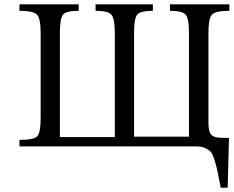

<svg xmlns="http://www.w3.org/2000/svg" viewBox="-20 -677 1084 888"><path d="M886 0H70V-30Q137 -30 152.5 -47Q168 -64 168 -131V-525Q168 -589 152.5 -608Q137 -627 70 -627V-657H344V-627Q284 -627 270.5 -608Q257 -589 257 -525V-43H511V-525Q511 -588 496.5 -607.5Q482 -627 422 -627V-657H687V-627Q627 -627 613.5 -608Q600 -589 600 -525V-45H854V-525Q854 -588 840 -607.5Q826 -627 766 -627V-657H1041V-627Q974 -627 959 -608Q944 -589 944 -525V-110Q944 -69 956 -55Q968 -41 998 -40L1039 -39L1033 191H1001Q990 135 985 111.5Q980 88 971 59.5Q962 31 951.5 22Q941 13 925.5 6.5Q910 0 886 0Z"/></svg>

Font: myMathFont
Style: Regular
Weight: 400
Designer: Ross Mills, John Hudson & Paul Hanslow, Tiro Typeworks Ltd; with prior portions MicroPress Inc., and Coen Hoffman. Math 
Foundry: Tiro Typeworks Ltd
Version: Version 2.13 b171